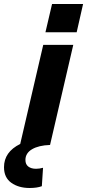

<svg xmlns="http://www.w3.org/2000/svg" viewBox="-103 -724 435 959"><path d="M124 -563 157 -704H312L280 -563ZM113 -500H263L147 0Q90 2 57 21.5Q24 41 24 75Q24 97 38.5 108Q53 119 77 119Q94 119 112 114L106 206Q82 215 45 215Q-10 215 -46.5 189Q-83 163 -83 111Q-83 35 -2 -5Z"/></svg>

Font: CBA Beacon Sans Extra Bold
Style: Italic
Weight: 800
Italic angle: -13°
Designer: Wei Huang
Foundry: Wei Huang
Version: Version 1.002